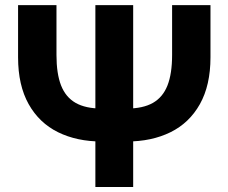

<svg xmlns="http://www.w3.org/2000/svg" viewBox="-20 -748 914 768"><path d="M821.9 -727.5V-518.7Q821.9 -406.9 779.6 -331.5Q737.3 -256.2 661.9 -219.1Q586.5 -182 487.1 -182H387.1Q287.7 -182 212.3 -219.1Q136.9 -256.2 94.6 -331.5Q52.3 -406.9 52.3 -518.7V-727.5H205.9V-528.1Q205.9 -453.4 224.2 -406.4Q242.6 -359.4 282.3 -336.6Q322.1 -313.8 387.1 -313.8H487.1Q552.1 -313.8 591.9 -336.6Q631.6 -359.4 650 -406.4Q668.4 -453.4 668.4 -528.1V-727.5ZM512.7 -727.5V0H361.5V-727.5Z"/></svg>

Font: Intratopia Thin
Style: Regular
Weight: 100
Designer: Rasmus Andersson
Foundry: rsms
Version: Version 3.000;Glyphs 3.2.3 (3260)